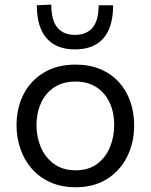

<svg xmlns="http://www.w3.org/2000/svg" viewBox="-20 -781 637 812"><path d="M300.5 10.9Q239.2 10.9 192.5 -10.3Q145.7 -31.5 114 -68.1Q82.3 -104.7 66.1 -152Q50 -199.2 50 -251Q50 -325.3 80.1 -383.2Q110.3 -441.2 166.3 -474.5Q222.2 -507.8 299.2 -507.8Q358.5 -507.8 404.6 -488.4Q450.6 -469 482.6 -434Q514.5 -398.9 530.9 -352.2Q547.3 -305.5 547.3 -251Q547.3 -177.3 517.5 -117.9Q487.7 -58.6 432.3 -23.8Q376.8 10.9 300.5 10.9ZM300.3 -60.8Q355 -60.8 391 -88Q427.1 -115.2 445 -158.6Q462.9 -201.9 462.9 -251Q462.9 -306.9 443 -348.5Q423 -390.1 386.4 -413.1Q349.9 -436.1 300 -436.1Q246 -436.1 209 -411.5Q172 -386.9 153.2 -344.8Q134.3 -302.8 134.3 -251Q134.3 -201.9 152.7 -158.6Q171.1 -115.2 208 -88Q244.9 -60.8 300.3 -60.8ZM296.5 -572.1Q218.4 -572.1 177 -619.4Q135.7 -666.7 135.7 -758.8L197 -761.5Q197 -694.9 222.7 -664.2Q248.5 -633.5 296.5 -633.5Q345.6 -633.5 371.4 -663.8Q397.1 -694.1 397.1 -758.8H458.4Q458.4 -697.4 440.2 -655.8Q421.9 -614.1 385.8 -593.1Q349.7 -572.1 296.5 -572.1Z"/></svg>

Font: Commissioner Thin
Style: Regular
Weight: 100
Designer: Kostas Bartsokas
Foundry: Kostas Bartsokas
Version: Version 1.001;gftools[0.9.23]